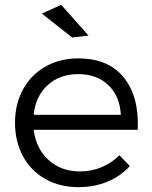

<svg xmlns="http://www.w3.org/2000/svg" viewBox="-20 -770 628 793"><path d="M42 0ZM548.8 -233.9H119.1Q128.9 -155.8 180.9 -108.9Q232.9 -62 310.1 -62Q357.9 -62 399.9 -79.6Q441.9 -97.2 473.1 -128.9L516.1 -84Q478 -42 423.6 -19.5Q369.1 2.9 304.2 2.9Q227.1 2.9 167.5 -30.5Q107.9 -64 75 -124.5Q42 -185.1 42 -263.2Q42 -340.3 75 -400.6Q107.9 -460.9 167.5 -494.9Q227.1 -528.8 303.2 -528.8Q428.2 -528.8 491.7 -449.5Q555.2 -370.1 548.8 -233.9ZM479 -295.9Q475.1 -373 427.5 -418.5Q379.9 -463.9 303.2 -463.9Q227.1 -463.9 177 -418.5Q127 -373 119.1 -295.9ZM232.9 -750 345.7 -623 277.8 -615.2 152.8 -713.9Z"/></svg>

Font: Argentum Sans Light
Style: Regular
Weight: 300
Designer: Julieta Ulanovsky (Modified by Cristiano Sobral)
Foundry: Julieta Ulanovsky
Version: Version 1.000; ttfautohint (v1.5.65-e2d9)